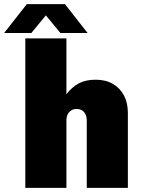

<svg xmlns="http://www.w3.org/2000/svg" viewBox="-68 -905 688 925"><path d="M54 0V-720H252V-451Q278 -485 311 -503Q344 -521 393 -521Q441 -521 475.5 -501Q510 -481 529 -445.5Q548 -410 548 -361V0H350V-325Q350 -350 337 -365Q324 -380 301 -380Q286 -380 275 -373Q264 -366 258 -354Q252 -342 252 -325V0ZM-48 -746 61 -885H245L354 -746H223L153 -831L83 -746Z"/></svg>

Font: Chivo Mono Medium Black
Style: Regular
Weight: 900
Monospace: yes
Version: Version 1.008